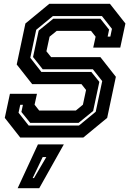

<svg xmlns="http://www.w3.org/2000/svg" viewBox="-20 -720 691 1005"><path d="M86 0 5 -103 32 -229H173.5L161 -172L185 -141.5H377L414 -172L430.5 -249L406.5 -279.5H148.5L67.5 -382.5L113 -597L238 -700H555.5L636.5 -597L609.5 -471H468L480.5 -528L456.5 -558.5H277L239.5 -528L223 -451.5L247.5 -421H505.5L586.5 -318L541 -103L416 0ZM130 -63H393.5L481 -135L515 -295.5L466 -357.5H203.5L153 -421.5L182.5 -560L259 -622H505.5L551 -565L543.5 -528.5H557.5L566 -569L513.5 -636H257L169.5 -564L138.5 -417.5L196.5 -343.5H458L500 -291.5L467.5 -139L391.5 -77H138L92 -134L100 -171.5H86L77 -130ZM72.5 265 178.5 36H314L185.5 265ZM151 212H158L222.5 102H203.5Z"/></svg>

Font: Tourney
Style: Bold Italic
Weight: 700
Italic angle: -12°
Version: Version 1.015